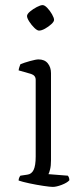

<svg xmlns="http://www.w3.org/2000/svg" viewBox="-20 -733 330 753"><path d="M187 0Q177 0 150 -4Q123 -8 95 -14Q67 -20 53 -25Q53 -31 55.5 -36.5Q58 -42 60 -44L87 -48Q104 -50 112 -67Q120 -84 120 -119V-420Q120 -437 102 -443L53 -457Q54 -465 56.5 -471.5Q59 -478 60 -481Q74 -487 97.5 -493.5Q121 -500 131 -500Q155 -500 167.5 -484.5Q180 -469 180 -446V-105Q180 -83 176.5 -69Q173 -55 170 -50L246 -44Q252 -37 252 -26Q243 -16 222 -8Q201 0 187 0ZM133 -613Q126 -613 115 -623.5Q104 -634 95 -648Q86 -662 86 -670Q86 -678 98 -688Q110 -698 124.5 -705.5Q139 -713 147 -713Q155 -713 165.5 -702Q176 -691 184 -677Q192 -663 192 -655Q192 -648 181 -638Q170 -628 156.5 -620.5Q143 -613 133 -613Z"/></svg>

Font: Texturina Thin
Style: Regular
Weight: 100
Designer: Guillermo Torres Carreño
Foundry: Omnibus-Type
Version: Version 1.002; ttfautohint (v1.8.3)